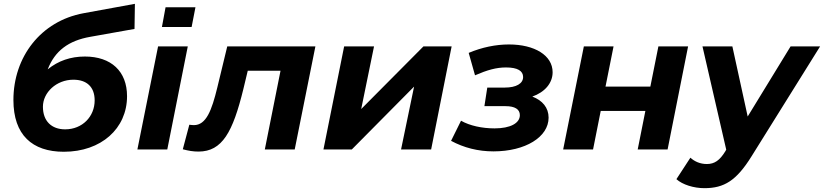

<svg xmlns="http://www.w3.org/2000/svg" viewBox="-20 -780 4300 1002"><path d="M452 -588 682 -629 684 -760 416 -711C193 -670 50 -483 50 -258C50 -76 148 12 313 12C508 12 643 -109 643 -278C643 -408 560 -485 423 -485C349 -485 284 -463 229 -418C266 -514 337 -568 452 -588ZM363 -364C432 -364 474 -327 474 -256C474 -172 410 -105 320 -105C249 -105 204 -148 204 -223C204 -297 274 -364 363 -364Z M844 -742 825 -639H980L1000 -742ZM697 0H853L960 -538H805Z M1166 -538 1114 -323C1085 -204 1056 -127 992 -127C984 -127 977 -128 968 -129L934 -1C964 7 988 11 1016 11C1140 11 1195 -91 1250 -315L1273 -411H1444L1362 0H1518L1626 -538Z M1668 0H1816L2141 -328L2073 0H2230L2337 -538H2190L1865 -211L1932 -538H1776Z M2758 -276C2823 -299 2864 -346 2864 -403C2864 -491 2770 -548 2636 -548C2567 -548 2495 -533 2426 -504L2459 -387C2524 -415 2570 -428 2621 -428C2681 -428 2710 -410 2710 -378C2710 -344 2674 -323 2615 -323H2523L2508 -226H2618C2667 -226 2693 -210 2693 -179C2693 -137 2643 -110 2561 -110C2496 -110 2431 -124 2386 -150L2334 -45C2401 -9 2475 10 2555 10C2722 10 2843 -65 2843 -166C2843 -218 2811 -256 2758 -276Z M2919 0H3075L3115 -201H3348L3308 0H3464L3571 -538H3416L3374 -328H3140L3182 -538H3027Z M4106 -538 3882 -172 3802 -538H3646L3770 1L3765 10C3736 57 3709 76 3669 76C3634 76 3605 63 3583 43L3510 155C3542 184 3601 202 3656 202C3759 202 3823 163 3902 36L4260 -538Z"/></svg>

Font: AWKNG-Font
Style: Bold Italic
Weight: 700
Italic angle: -11.3°
Designer: Awakening Church
Foundry: Awakening Church
Version: Version 1.700;PS 001.700;hotconv 1.0.88;makeotf.lib2.5.64775